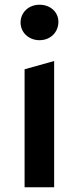

<svg xmlns="http://www.w3.org/2000/svg" viewBox="-20 -792 334 812"><path d="M147 -622C194 -622 227 -656 227 -700C227 -741 193 -772 147 -772C101 -772 67 -739 67 -697C67 -655 101 -622 147 -622ZM84 -499V0H209V-534Z"/></svg>

Font: Talent
Style: Bold
Weight: 600
Designer: Mike Powis
Version: Version 1.001;hotconv 1.0.109;makeotfexe 2.5.65596